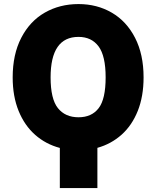

<svg xmlns="http://www.w3.org/2000/svg" viewBox="-20 -737 777 954"><path d="M463.9 -2.4V197.3H277.3V-2Q207.5 -20.5 154.8 -66.9Q102.1 -113.3 72.5 -185.8Q43 -258.3 43 -352.5Q43 -466.8 85.7 -549.3Q128.4 -631.8 202.6 -674.3Q276.9 -716.8 370.1 -716.8Q461.9 -716.8 535.4 -674.1Q608.9 -631.3 651.1 -549.1Q693.4 -466.8 693.4 -352.5Q693.4 -258.3 664.6 -186Q635.7 -113.8 584 -67.6Q532.2 -21.5 463.9 -2.4ZM370.1 -553.7Q231.4 -553.7 231.4 -352.5Q231.4 -245.1 267.8 -199.7Q304.2 -154.3 370.1 -154.3Q435.5 -154.3 470.2 -199.5Q504.9 -244.6 504.9 -352.5Q504.9 -459.5 469.7 -506.6Q434.6 -553.7 370.1 -553.7Z"/></svg>

Font: Pretendard JP Black
Style: Regular
Weight: 900
Designer: Base glyphs from Inter by Rasmus Andersson; Hangeul glyphs from Noto Sans CJK(Source Han Sans) by Jang Soo-young and Kan
Foundry: Kil Hyung-jin
Version: Version 1.309